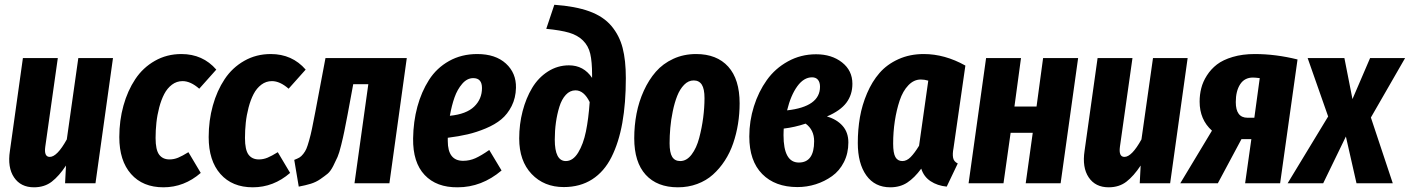

<svg xmlns="http://www.w3.org/2000/svg" viewBox="-20 -777 5977 814"><path d="M124 17.1Q67.9 17.1 39.6 -24.9Q11.2 -66.9 22 -137.2L77.1 -530.8H225.1L171.9 -154.8Q166 -111.8 190.9 -111.8Q222.2 -111.8 263.2 -186L312 -530.8H459L384.8 0H255.9L259.8 -75.2Q230.5 -30.8 199.5 -6.8Q168.5 17.1 124 17.1Z M749 -547.9Q839.8 -547.9 897 -481.9L824.7 -400.9Q788.1 -433.1 753.9 -433.1Q729 -433.1 709 -418Q689 -402.8 676.3 -378.4Q663.6 -354 655 -321.5Q646.5 -289.1 643.1 -256.8Q639.6 -224.6 639.6 -191.9Q639.6 -141.6 654.8 -121.3Q669.9 -101.1 698.7 -101.1Q717.3 -101.1 735.1 -108.4Q752.9 -115.7 778.8 -131.8L831.1 -43.9Q760.7 17.1 672.9 17.1Q585.4 17.1 535.6 -39.3Q485.8 -95.7 485.8 -195.8Q485.8 -266.1 503.4 -329.3Q521 -392.6 553.5 -441.4Q585.9 -490.2 636.5 -519Q687 -547.9 749 -547.9Z M1127.9 -547.9Q1218.8 -547.9 1275.9 -481.9L1203.6 -400.9Q1167 -433.1 1132.8 -433.1Q1107.9 -433.1 1087.9 -418Q1067.9 -402.8 1055.2 -378.4Q1042.5 -354 1033.9 -321.5Q1025.4 -289.1 1022 -256.8Q1018.6 -224.6 1018.6 -191.9Q1018.6 -141.6 1033.7 -121.3Q1048.8 -101.1 1077.6 -101.1Q1096.2 -101.1 1114 -108.4Q1131.8 -115.7 1157.7 -131.8L1210 -43.9Q1139.6 17.1 1051.8 17.1Q964.4 17.1 914.6 -39.3Q864.7 -95.7 864.7 -195.8Q864.7 -266.1 882.3 -329.3Q899.9 -392.6 932.4 -441.4Q964.8 -490.2 1015.4 -519Q1065.9 -547.9 1127.9 -547.9Z M1704.6 -530.8 1630.9 0H1482.9L1541.5 -419.9H1477.5L1453.6 -291Q1444.3 -243.2 1439.7 -220Q1435.1 -196.8 1426.5 -162.1Q1418 -127.4 1411.1 -111.8Q1404.3 -96.2 1392.8 -73.5Q1381.3 -50.8 1368.9 -40.5Q1356.4 -30.3 1338.1 -17.6Q1319.8 -4.9 1297.6 2Q1275.4 8.8 1246.6 14.2L1227.5 -99.1Q1241.2 -104.5 1249.3 -109.1Q1257.3 -113.8 1265.6 -124.3Q1273.9 -134.8 1278.8 -146Q1283.7 -157.2 1290.5 -181.4Q1297.4 -205.6 1302.7 -231.4Q1308.1 -257.3 1316.9 -303.2L1359.9 -530.8Z M2003.4 -547.9Q2080.6 -547.9 2124.8 -507.6Q2168.9 -467.3 2167.5 -404.8Q2166.5 -361.8 2149.2 -327.4Q2131.8 -293 2105.2 -271Q2078.6 -249 2039.6 -232.7Q2000.5 -216.3 1962.6 -207.5Q1924.8 -198.7 1878.4 -192.9V-179.2Q1878.4 -95.2 1943.4 -95.2Q1970.7 -95.2 1995.4 -106.2Q2020 -117.2 2054.2 -141.1L2106.4 -54.2Q2022 17.1 1920.4 17.1Q1830.6 18.1 1780.3 -35.2Q1730 -88.4 1731.4 -189.9Q1732.4 -261.7 1749.5 -324.7Q1766.6 -387.7 1798.8 -438.2Q1831.1 -488.8 1883.8 -518.3Q1936.5 -547.9 2003.4 -547.9ZM1887.2 -286.1Q1957 -293 1990.2 -325Q2023.4 -356.9 2023.4 -403.8Q2023.4 -445.8 1986.3 -445.8Q1960.4 -445.8 1939.7 -421.9Q1918.9 -397.9 1907 -364Q1895 -330.1 1887.2 -286.1Z M2370.1 16.1Q2286.6 16.1 2233.9 -39.3Q2181.2 -94.7 2181.2 -189.9Q2181.2 -250 2195.6 -305.4Q2210 -360.8 2236.1 -404.3Q2262.2 -447.8 2303 -473.9Q2343.8 -500 2392.1 -500Q2454.6 -500 2490.2 -446.8V-460Q2490.2 -515.6 2482.4 -549.1Q2474.6 -582.5 2451.7 -605.2Q2428.7 -627.9 2392.8 -638.4Q2356.9 -648.9 2295.9 -654.8L2330.1 -756.8Q2419.4 -750.5 2479 -728.8Q2538.6 -707 2572.3 -666.7Q2606 -626.5 2619.6 -574Q2633.3 -521.5 2633.3 -445.8Q2633.3 -339.4 2618.4 -256.1Q2603.5 -172.9 2572.5 -111.1Q2541.5 -49.3 2490.5 -16.6Q2439.5 16.1 2370.1 16.1ZM2378.9 -94.2Q2409.2 -94.2 2431.2 -130.1Q2453.1 -166 2464.1 -219.7Q2475.1 -273.4 2480 -344.2Q2455.6 -394 2419.9 -394Q2396.5 -394 2378.9 -375Q2361.3 -356 2351.6 -324.5Q2341.8 -293 2336.9 -257.8Q2332 -222.7 2332 -185.1Q2332 -94.2 2378.9 -94.2Z M2854 17.1Q2766.1 17.1 2717.5 -36.1Q2668.9 -89.4 2668.9 -190.9Q2668.9 -244.6 2678.7 -295.4Q2688.5 -346.2 2709.5 -392.3Q2730.5 -438.5 2760.5 -472.9Q2790.5 -507.3 2834.5 -527.6Q2878.4 -547.9 2931.2 -547.9Q3019 -547.9 3067.4 -494.4Q3115.7 -440.9 3115.7 -338.9Q3115.7 -294.9 3108.9 -252.2Q3102.1 -209.5 3088.4 -169.4Q3074.7 -129.4 3052.7 -95.7Q3030.8 -62 3002.4 -36.6Q2974.1 -11.2 2936 2.9Q2897.9 17.1 2854 17.1ZM2863.8 -94.2Q2891.1 -94.2 2912.1 -121.8Q2933.1 -149.4 2944.3 -192.1Q2955.6 -234.9 2961.2 -278.1Q2966.8 -321.3 2966.8 -360.8Q2966.8 -400.4 2955.3 -418.2Q2943.8 -436 2920.9 -436Q2898.4 -436 2880.4 -417.5Q2862.3 -398.9 2851.1 -370.4Q2839.8 -341.8 2832.3 -305.4Q2824.7 -269 2821.8 -235.1Q2818.8 -201.2 2818.8 -169.9Q2818.8 -129.9 2829.8 -112.1Q2840.8 -94.2 2863.8 -94.2Z M3439.9 -546.9Q3505.9 -546.9 3549.8 -512.5Q3593.8 -478 3593.8 -421.9Q3593.8 -375.5 3568.4 -341.6Q3543 -307.6 3485.8 -283.2Q3527.8 -271 3552.2 -243.4Q3576.7 -215.8 3576.7 -172.9Q3576.7 -127 3557.9 -89.8Q3539.1 -52.7 3507.6 -30.3Q3476.1 -7.8 3438.5 4.2Q3400.9 16.1 3360.8 16.1Q3266.1 16.1 3211.4 -39.3Q3156.7 -94.7 3156.7 -198.2Q3156.7 -264.2 3176.3 -326.2Q3195.8 -388.2 3231 -437.5Q3266.1 -486.8 3320.6 -516.8Q3375 -546.9 3439.9 -546.9ZM3422.9 -449.2Q3387.7 -449.2 3360.1 -411.1Q3332.5 -373 3316.9 -309.1Q3456.5 -324.7 3456.5 -409.2Q3456.5 -428.2 3447.8 -438.7Q3439 -449.2 3422.9 -449.2ZM3395.5 -252.9Q3349.1 -237.3 3302.7 -231.9Q3302.7 -230 3302.2 -221.2Q3301.8 -212.4 3301.8 -204.1Q3301.8 -87.9 3366.7 -87.9Q3431.6 -87.9 3431.6 -178.2Q3431.6 -226.6 3395.5 -252.9Z M3896.5 -547.9Q3985.4 -547.9 4072.8 -499L4022.5 -148.9Q4017.6 -124 4020.8 -107.9Q4023.9 -91.8 4040.5 -84L3993.7 14.2Q3954.1 10.3 3925.3 -8.8Q3896.5 -27.8 3885.7 -62Q3856.9 -22.9 3826.4 -2.9Q3795.9 17.1 3754.4 17.1Q3689 17.1 3652.8 -33.4Q3616.7 -84 3616.7 -170.9Q3616.7 -227.5 3625.7 -279.8Q3634.8 -332 3656 -381.6Q3677.2 -431.2 3708.7 -467.5Q3740.2 -503.9 3788.6 -525.9Q3836.9 -547.9 3896.5 -547.9ZM3883.8 -439.9Q3854.5 -439.9 3831.1 -415.5Q3807.6 -391.1 3794.2 -350.8Q3780.8 -310.5 3773.7 -263.9Q3766.6 -217.3 3766.6 -168Q3766.6 -127.9 3776.1 -111.1Q3785.6 -94.2 3805.7 -94.2Q3824.2 -94.2 3840.8 -111.1Q3857.4 -127.9 3876.5 -159.2L3915.5 -435.1Q3899.4 -439.9 3883.8 -439.9Z M4328.6 0 4358.4 -213.9H4264.6L4234.4 0H4086.4L4160.6 -530.8H4308.6L4280.8 -325.2H4374.5L4402.3 -530.8H4550.8L4476.6 0Z M4680.2 17.1Q4624 17.1 4595.7 -24.9Q4567.4 -66.9 4578.1 -137.2L4633.3 -530.8H4781.2L4728 -154.8Q4722.2 -111.8 4747.1 -111.8Q4778.3 -111.8 4819.3 -186L4868.2 -530.8H5015.1L4940.9 0H4812L4815.9 -75.2Q4786.6 -30.8 4755.6 -6.8Q4724.6 17.1 4680.2 17.1Z M5299.8 -547.9Q5388.2 -547.9 5481 -524.9L5407.2 0H5258.8L5285.2 -187H5243.2L5143.1 0H4983.9L5118.2 -223.1Q5065.9 -270 5065.9 -346.2Q5065.9 -375.5 5072.8 -402.8Q5079.6 -430.2 5096.7 -457Q5113.8 -483.9 5139.4 -503.7Q5165 -523.4 5206.3 -535.6Q5247.6 -547.9 5299.8 -547.9ZM5292 -448.2Q5256.3 -448.2 5237.8 -419.7Q5219.2 -391.1 5219.2 -344.2Q5219.2 -277.8 5269 -277.8H5297.9L5320.8 -445.8Q5301.3 -448.2 5292 -448.2Z M5937 -530.8 5792 -278.8 5884.8 0H5731L5686 -198.2L5589.8 0H5439L5610.8 -283.2L5523.9 -530.8H5679.7L5713.9 -356.9L5788.6 -530.8Z"/></svg>

Font: Fira Sans Compressed
Style: Bold Italic
Weight: 700
Width: 3
Italic angle: -8°
Designer: Carrois Corporate & Edenspiekermann AG
Foundry: Carrois Corporate GbR & Edenspiekermann AG
Version: Version 4.203;PS 004.203;hotconv 1.0.88;makeotf.lib2.5.64775